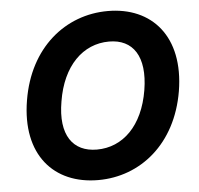

<svg xmlns="http://www.w3.org/2000/svg" viewBox="-53 -791 887 856"><g transform="rotate(-5 391.0 -363.5)"><path d="M745 -353.7C784.8 -595.9 657 -737.2 459.9 -737.2C270.2 -737.2 105.1 -605.1 66.8 -371.8C26.6 -130.3 154.8 9.9 353 9.9C541.5 9.9 705.6 -120.4 745 -353.7ZM219.5 -353.7C245 -511.4 337 -601.2 453.8 -601.2C561.1 -601.2 616.5 -521.3 592 -371.8C566.1 -214.1 474.8 -126.1 358.7 -126.1C252.1 -126.1 193.5 -203.5 219.5 -353.7Z"/></g></svg>

Font: Magic Ui Pro
Style: Bold Italic
Weight: 700
Italic angle: -9.39999°
Designer: Stefan Endress, Andreas Faust
Version: Version 1.000;FEAKit 1.0